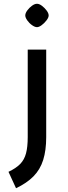

<svg xmlns="http://www.w3.org/2000/svg" viewBox="-20 -733 358 1018"><path d="M65 265 25 178Q65 159 87 136.5Q109 114 118 80Q127 46 127 -6V-470H225V-6Q225 64 209 115Q193 166 157.5 202Q122 238 65 265ZM176 -589Q165 -589 150 -599.5Q135 -610 124.5 -625Q114 -640 114 -651Q114 -663 124.5 -677.5Q135 -692 149.5 -702.5Q164 -713 176 -713Q188 -713 202 -702.5Q216 -692 227 -677.5Q238 -663 238 -651Q238 -640 227 -625.5Q216 -611 201.5 -600Q187 -589 176 -589Z"/></svg>

Font: Changa Medium
Style: Regular
Weight: 500
Designer: Eduardo Rodriguez Tunni
Foundry: Eduardo Rodriguez Tunni
Version: Version 3.003